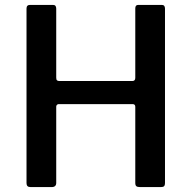

<svg xmlns="http://www.w3.org/2000/svg" viewBox="-20 -762 780 782"><path d="M219 -338Q215 -338 212 -335Q209 -332 209 -328V-17Q209 0 190 0H105Q96 0 92 -4Q88 -8 88 -16V-727Q88 -742 102 -742H196Q209 -742 209 -727V-446Q209 -438 212 -435Q215 -432 222 -432H519Q531 -432 531 -445V-728Q531 -742 543 -742H639Q652 -742 652 -727V-16Q652 -8 648.5 -4Q645 0 635 0H551Q540 0 535.5 -3.5Q531 -7 531 -17V-327Q531 -338 520 -338Z"/></svg>

Font: n
Style: Regular
Weight: 500
Designer: Pablo Impallari, Rodrigo Fuenzalida
Foundry: Impallari Type
Version: Version 1.002; ttfautohint (v1.5)